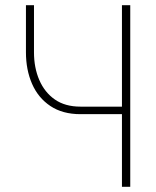

<svg xmlns="http://www.w3.org/2000/svg" viewBox="-20 -720 602 740"><path d="M290 -280H472V-309H290ZM450 -700V0H482V-700ZM111 -700H80V-518Q80 -451 103.5 -397Q127 -343 174 -311.5Q221 -280 290 -280V-309Q231 -309 191.5 -336.5Q152 -364 131.5 -411.5Q111 -459 111 -518Z"/></svg>

Font: Jost ExtraLight
Style: Regular
Weight: 250
Version: Version 3.710